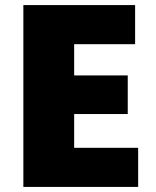

<svg xmlns="http://www.w3.org/2000/svg" viewBox="-20 -723 614 756"><path d="M524 13H72V-703H512V-549H272V-426H483V-274H272V-141H524Z"/></svg>

Font: Repo Black
Style: Regular
Weight: 900
Designer: Stefan Peev
Foundry: Context Ltd
Version: Version 1.502